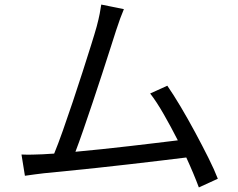

<svg xmlns="http://www.w3.org/2000/svg" viewBox="-20 -786 1040 840"><path d="M933 -4 850 34Q840 7 826 -26.5Q812 -60 795 -97Q748 -91 684 -83.5Q620 -76 547.5 -67.5Q475 -59 404 -51.5Q333 -44 272.5 -38Q212 -32 172 -28Q153 -26 132 -23Q111 -20 89 -17L74 -110Q96 -109 120.5 -109.5Q145 -110 167 -111Q178 -112 191 -112.5Q204 -113 217 -114Q234 -155 255 -214.5Q276 -274 298.5 -341Q321 -408 341.5 -472Q362 -536 378.5 -588.5Q395 -641 403 -670Q412 -704 416 -725Q420 -746 423 -766L522 -746Q514 -727 506 -705.5Q498 -684 488 -653Q479 -625 463 -575Q447 -525 427 -463.5Q407 -402 385.5 -338Q364 -274 344.5 -217.5Q325 -161 310 -122Q365 -127 426.5 -133.5Q488 -140 548.5 -147Q609 -154 663 -160.5Q717 -167 758 -172Q728 -231 696.5 -286Q665 -341 637 -377L712 -411Q739 -372 770.5 -319Q802 -266 833.5 -207.5Q865 -149 891.5 -96Q918 -43 933 -4Z"/></svg>

Font: Noto IKEA Simplified Chinese
Style: Regular
Weight: 400
Designer: Monotype Design Team
Foundry: Monotype Imaging Inc.
Version: Version 1.100